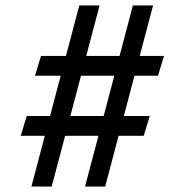

<svg xmlns="http://www.w3.org/2000/svg" viewBox="-20 -680 683 700"><path d="M269 -660H343L168.5 0H94.5ZM464.5 -660H538L363.5 0H290ZM129.5 -476H578L556 -404H107.5ZM77.5 -257H526L504 -185H55.5Z"/></svg>

Font: League Spartan Thin Medium
Style: Regular
Weight: 500
Version: Version 2.002